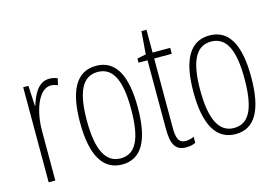

<svg xmlns="http://www.w3.org/2000/svg" viewBox="-88 -839 1491 1032"><g transform="rotate(-15 657.0 -323.0)"><path d="M216 -537C153 -537 124 -471 107 -416H105L99 -529H70V0H107V-278C107 -381 145 -500 215 -500C229 -500 244 -495 253 -491L262 -527C247 -535 230 -537 216 -537Z M637 -265C637 -437 590 -539 477 -539C368 -539 316 -444 316 -267C316 -84 371 10 478 10C585 10 637 -82 637 -265ZM354 -267C354 -421 390 -505 477 -505C567 -505 600 -416 600 -266C600 -101 562 -24 478 -24C393 -24 354 -108 354 -267Z M840 -24C800 -24 790 -53 790 -115V-496H888V-529H790V-656H762L752 -529L703 -519V-496H753V-116C753 -33 771 10 834 10C855 10 871 6 886 -1V-35C875 -29 857 -24 840 -24Z M1268 -265C1268 -437 1221 -539 1108 -539C999 -539 947 -444 947 -267C947 -84 1002 10 1109 10C1216 10 1268 -82 1268 -265ZM985 -267C985 -421 1021 -505 1108 -505C1198 -505 1231 -416 1231 -266C1231 -101 1193 -24 1109 -24C1024 -24 985 -108 985 -267Z"/></g></svg>

Font: Noto Sans Ethiopic ExtraCondensed ExtraLight
Style: Regular
Weight: 200
Width: 2
Designer: Monotype Design Team
Foundry: Monotype Imaging Inc.
Version: Version 2.102